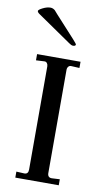

<svg xmlns="http://www.w3.org/2000/svg" viewBox="-93 -870 495 914"><g transform="rotate(10 155.0 -413.0)"><path d="M75 -826Q82 -826 88 -823Q94 -820 97 -817Q100 -814 111 -801L206 -697Q224 -677 224 -674Q224 -666 211 -666Q203 -666 191 -675L28 -787Q18 -794 18 -800Q18 -806 38 -816Q58 -826 75 -826ZM50 0V-29L89 -27Q108 -27 108 -49V-548Q108 -557 103 -563.5Q98 -570 89 -569L50 -567V-597H260V-567L221 -569Q212 -570 206.5 -563.5Q201 -557 201 -548V-49Q201 -27 221 -27L260 -29V0Z"/></g></svg>

Font: Unna
Style: Regular
Weight: 400
Designer: Jorge de Buen U.
Foundry: Omnibus-Type
Version: Version 2.006;PS 002.006;hotconv 1.0.70;makeotf.lib2.5.58329